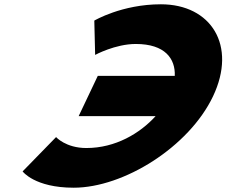

<svg xmlns="http://www.w3.org/2000/svg" viewBox="-20 -860 1056 895"><path d="M382.5 -170C518.7 -170 632.5 -238.6 705.2 -318.5H346.6L435.9 -506.5H794.7C798 -586.2 749.5 -655 613 -655C517 -655 423.5 -604 423.5 -604L419.6 -764C419.6 -764 547.7 -840 730 -840C964 -840 1085.7 -648 973 -411C860.8 -175 556.5 15 323.5 15C141.2 15 85.4 -61 85.4 -61L241.4 -221C241.4 -221 286.5 -170 382.5 -170Z"/></svg>

Font: Hussar
Style: BdSuprExtOblFive
Weight: 700
Foundry: Cannot Into Space Fonts
Version: Version 2.00